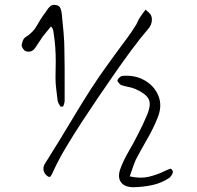

<svg xmlns="http://www.w3.org/2000/svg" viewBox="-20 -738 820 799"><path d="M232 -294Q228 -300 225 -305.5Q222 -311 220 -318Q217 -343 214 -367Q211 -391 211 -415Q212 -456 212 -484Q212 -512 210 -540.5Q208 -569 202 -609Q201 -613 199.5 -617.5Q198 -622 192 -628L158 -586L126 -538Q119 -528 108.5 -524.5Q98 -521 87 -525Q81 -527 75.5 -535.5Q70 -544 70 -550Q71 -558 75 -568.5Q79 -579 86 -583Q118 -603 134.5 -633Q151 -663 171 -689Q172 -690 172 -691Q172 -692 173 -692Q180 -704 189 -712Q198 -720 213 -717Q227 -715 231.5 -703.5Q236 -692 237 -681Q241 -642 244.5 -603Q248 -564 248 -526Q249 -483 249 -453Q249 -423 249 -393Q249 -363 249 -320Q249 -313 247 -307Q245 -301 243 -295Q240 -295 237.5 -294.5Q235 -294 232 -294ZM174 -8Q163 -17 161 -31.5Q159 -46 169 -60Q197 -104 229 -156.5Q261 -209 294 -264Q327 -319 360 -370Q393 -421 423 -462Q437 -482 459.5 -512.5Q482 -543 505 -574Q528 -605 540 -625Q547 -634 551.5 -645Q556 -656 562 -665Q567 -673 573 -681Q579 -689 586 -698L602 -683Q613 -673 612 -653.5Q611 -634 597 -618Q565 -581 526.5 -529Q488 -477 451.5 -424Q415 -371 387 -330Q360 -290 325 -237Q290 -184 257 -129Q224 -74 203 -28Q195 -9 190 -3.5Q185 2 174 -8ZM539 41Q500 42 484 21Q468 0 481 -36Q495 -73 515 -107Q535 -141 552 -175Q574 -216 593 -262Q610 -304 598.5 -326Q587 -348 545 -367Q531 -373 515.5 -376Q500 -379 484 -384Q480 -386 474 -393Q468 -400 469 -404Q470 -409 476.5 -415Q483 -421 488 -422Q541 -427 582 -403.5Q623 -380 639.5 -338.5Q656 -297 636 -248Q618 -203 593 -160Q568 -117 545 -73Q538 -57 532.5 -40.5Q527 -24 520 -4Q564 6 599.5 -2.5Q635 -11 667 -27Q677 -31 685.5 -35Q694 -39 699 -25Q701 -21 696 -12Q691 -3 685 2Q652 24 614.5 32Q577 40 539 41Z"/></svg>

Font: Mynerve
Style: Regular
Weight: 400
Designer: Carolina Short
Foundry: Carolina Short
Version: Version 1.000; ttfautohint (v1.8.4.7-5d5b)